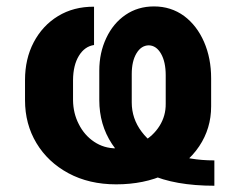

<svg xmlns="http://www.w3.org/2000/svg" viewBox="-20 -573 756 607"><path d="M657.7 -65.9V14.2Q532.7 14.2 453.1 -22Q374 -57.1 334 -117.9Q293.9 -178.7 293.9 -256.8V-349.6Q293.9 -406.2 315.9 -452.6Q337.9 -499.5 377 -526.1Q416 -552.7 466.8 -552.7Q520.5 -552.7 562 -522.5Q602.5 -492.2 625 -440.7Q647.5 -389.2 647.5 -325.2V-236.8Q647.5 -167 609.9 -110.8Q571.8 -53.7 503.7 -22Q435.5 9.8 347.2 9.8Q261.7 9.8 196.3 -25.4Q131.3 -60.5 95.2 -120.6Q59.1 -180.7 59.1 -256.3V-320.3Q59.1 -386.7 86.4 -439Q114.3 -492.2 163.6 -522.2Q212.9 -552.2 277.3 -551.8V-430.7Q247.6 -426.3 229.5 -396.7Q211.4 -367.2 210.9 -320.3V-256.3Q211.4 -214.8 229 -180.7Q246.6 -145.5 277.6 -124.8Q308.6 -104 347.2 -104Q393.6 -104 429.2 -123.5Q464.4 -143.1 484.4 -175Q504.4 -207 503.9 -245.1V-335Q503.9 -377.4 489 -403.3Q474.1 -429.2 450.2 -429.7Q426.3 -429.2 411.4 -404.3Q396.5 -379.4 396.5 -338.9V-249Q396.5 -198.2 427.7 -156.7Q459.5 -113.8 518.6 -89.8Q577.6 -65.9 657.7 -65.9Z"/></svg>

Font: Inter Tight Stencil
Style: Bold
Weight: 700
Designer: Rasmus Andersson
Foundry: rsms
Version: Version 3.004;Glyphs 3.1.2 (3151)